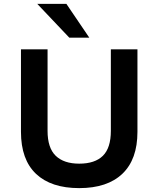

<svg xmlns="http://www.w3.org/2000/svg" viewBox="-20 -959 816 989"><path d="M388 10Q243 10 165.5 -63.5Q88 -137 88 -280V-705H225V-285Q225 -197 267 -156.5Q309 -116 388 -116Q469 -116 510 -156.5Q551 -197 551 -285V-705H688V-280Q688 -138 610.5 -64Q533 10 388 10ZM337 -765 172 -939H322L440 -765Z"/></svg>

Font: Nunito Sans 7pt
Style: Bold
Weight: 700
Designer: Vernon Adams
Foundry: Vernon Adams
Version: Version 3.101;gftools[0.9.27]